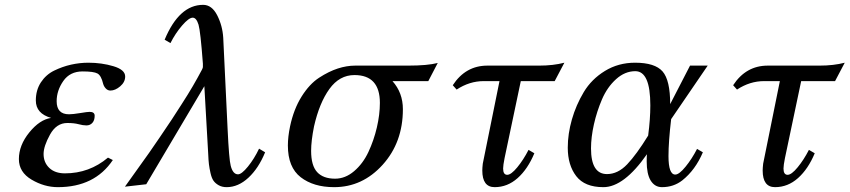

<svg xmlns="http://www.w3.org/2000/svg" viewBox="-20 -761 3509 793"><path d="M446 -100Q371 12 219 12Q163 12 110.5 -19Q58 -50 58 -104Q58 -161 101 -214Q144 -267 191 -274Q128 -292 128 -346Q128 -389 149 -421Q170 -453 204 -469.5Q238 -486 273.5 -494Q309 -502 345 -502Q400 -502 448.5 -487.5Q497 -473 497 -445Q497 -422 476.5 -404.5Q456 -387 436 -387Q425 -387 417 -395.5Q409 -404 406 -415Q398 -449 382.5 -457.5Q367 -466 321 -466Q269 -466 241.5 -426.5Q214 -387 214 -343Q214 -289 265 -289Q281 -289 311 -294Q341 -299 350 -299Q371 -299 371 -283Q371 -264 361.5 -253.5Q352 -243 337 -243Q323 -243 304.5 -248Q286 -253 258 -253Q213 -253 186.5 -205Q160 -157 160 -125Q160 -90 183.5 -67.5Q207 -45 248 -45Q349 -45 426 -110Z M684 -583 660 -597Q720 -741 819 -741Q855 -741 877 -698Q899 -655 902 -605L920 -229Q926 -101 933 -76Q942 -41 963 -41Q978 -41 1004 -73Q1030 -105 1050 -147L1075 -132Q1048 -66 1006 -27Q964 12 916 12Q897 12 883 4Q869 -4 861.5 -15Q854 -26 849.5 -46Q845 -66 843 -82Q841 -98 840 -124L824 -405L584 0L496 10Q500 4 543.5 -56.5Q587 -117 596 -130Q605 -143 640 -194Q675 -245 689.5 -267.5Q704 -290 730.5 -331Q757 -372 776.5 -405.5Q796 -439 814 -473Q818 -481 818 -484V-498Q808 -632 800 -659Q791 -688 776 -688Q760 -688 732 -655.5Q704 -623 684 -583Z M1178 -239Q1193 -310 1225.5 -362Q1258 -414 1298 -440Q1338 -466 1375 -478Q1412 -490 1447 -490H1666Q1746 -490 1788 -501L1749 -426H1601Q1644 -378 1644 -310Q1644 -173 1560.5 -80.5Q1477 12 1360 12Q1275 12 1222 -29Q1169 -70 1169 -160Q1169 -196 1178 -239ZM1277 -239Q1265 -179 1265 -138Q1265 -77 1290 -50Q1315 -23 1364 -23Q1406 -23 1442.5 -54Q1479 -85 1501.5 -133Q1524 -181 1536.5 -234.5Q1549 -288 1549 -336Q1549 -451 1444 -451Q1382 -451 1340.5 -393.5Q1299 -336 1277 -239Z M1978 -426Q1919 -426 1866 -391L1850 -409Q1903 -490 1993 -490H2207Q2265 -490 2311 -502L2271 -426H2131L2064 -108Q2058 -78 2058 -65Q2058 -39 2075 -39Q2091 -39 2116.5 -70Q2142 -101 2163 -142L2187 -128Q2160 -63 2118 -25.5Q2076 12 2023 12Q1972 12 1972 -57Q1972 -67 1974 -85L2043 -426Z M2752 -269Q2741 -176 2741 -116Q2741 -40 2769 -40Q2785 -40 2811.5 -72.5Q2838 -105 2859 -146L2883 -132Q2852 -59 2798 -16Q2762 12 2714 12Q2684 12 2667 -16Q2651 -43 2651 -94Q2651 -114 2652 -124Q2557 12 2472 12Q2395 12 2360 -33.5Q2325 -79 2325 -151Q2325 -208 2342 -267.5Q2359 -327 2391 -380.5Q2423 -434 2478.5 -468Q2534 -502 2603 -502Q2685 -502 2716.5 -466Q2748 -430 2748 -331L2830 -490H2903ZM2657 -201Q2666 -269 2666 -326Q2666 -467 2604 -467Q2561 -467 2524.5 -434Q2488 -401 2466.5 -351Q2445 -301 2433 -247.5Q2421 -194 2421 -148Q2421 -42 2487 -42Q2532 -42 2570.5 -82.5Q2609 -123 2657 -201Z M3136 -426Q3077 -426 3024 -391L3008 -409Q3061 -490 3151 -490H3365Q3423 -490 3469 -502L3429 -426H3289L3222 -108Q3216 -78 3216 -65Q3216 -39 3233 -39Q3249 -39 3274.5 -70Q3300 -101 3321 -142L3345 -128Q3318 -63 3276 -25.5Q3234 12 3181 12Q3130 12 3130 -57Q3130 -67 3132 -85L3201 -426Z"/></svg>

Font: Lingua Franca
Style: Italic
Weight: 400
Italic angle: -13°
Version: Version 1.19